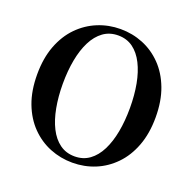

<svg xmlns="http://www.w3.org/2000/svg" viewBox="-135 -895 1055 1051"><g transform="rotate(20 392.5 -370.0)"><path d="M392.9 18.6Q324.2 18.6 261.8 -6.5Q199.5 -31.6 151.1 -81Q102.7 -130.4 75.1 -202.8Q47.6 -275.2 47.6 -370.5Q47.6 -464.8 75.1 -537.3Q102.7 -609.9 151.1 -659.3Q199.5 -708.6 261.8 -734Q324.2 -759.4 392.9 -759.4Q462.5 -759.4 524.4 -734.3Q586.3 -709.2 634.4 -659.8Q682.6 -610.4 710.1 -537.9Q737.7 -465.3 737.7 -370.5Q737.7 -276.2 710.1 -203.4Q682.6 -130.6 634.4 -81.3Q586.3 -31.9 524.4 -6.6Q462.5 18.6 392.9 18.6ZM392.9 -18Q442.6 -18 479.3 -44.8Q515.9 -71.5 540 -119.4Q564.1 -167.3 576.1 -231.5Q588 -295.6 588 -370.5Q588 -445.3 576.1 -509.2Q564.1 -573 540 -620.8Q515.9 -668.7 479.3 -695.5Q442.6 -722.2 392.9 -722.2Q343.1 -722.2 306.2 -695.5Q269.3 -668.7 245.1 -620.8Q220.9 -573 209 -509.2Q197 -445.3 197 -370.5Q197 -295.6 209 -231.5Q220.9 -167.3 245.1 -119.4Q269.3 -71.5 306.2 -44.8Q343.1 -18 392.9 -18Z"/></g></svg>

Font: Noto Serif HK ExtraLight
Style: Regular
Weight: 200
Designer: Ryoko NISHIZUKA 西塚涼子 (kana & ideographs); Frank Grießhammer (Latin, Greek & Cyrillic); Wenlong ZHANG 张文龙 (bopomofo); San
Foundry: Adobe
Version: Version 2.002-H1;hotconv 1.1.0;makeotfexe 2.6.0